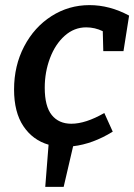

<svg xmlns="http://www.w3.org/2000/svg" viewBox="-20 -563 526 751"><path d="M155 -220Q155 -147 182.5 -113Q210 -79 259 -79Q315 -79 388 -121L421 -48Q343 0 266 9L229 168H157L170 3Q108 -15 71.5 -69.5Q35 -124 35 -213Q35 -306 74.5 -381.5Q114 -457 181.5 -500Q249 -543 330 -543Q409 -543 485 -502L463 -363H384L382 -441Q351 -456 317 -456Q270 -456 233 -423Q196 -390 175.5 -335.5Q155 -281 155 -220Z"/></svg>

Font: Bitter Pro SemiBold
Style: Italic
Weight: 600
Italic angle: -9°
Designer: Sol Matas, and Bitter project Authors
Foundry: Sol Matas
Version: Version 1.010